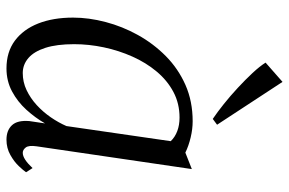

<svg xmlns="http://www.w3.org/2000/svg" viewBox="-166 -694 871 578"><g transform="rotate(90 269.0 -405.5)"><path d="M421 -81Q417.5 -57 424.5 -48Q431.5 -39 440.5 -39Q450 -39 461.5 -46.5Q473 -54 486.5 -68.5L499 -49Q494.5 -42 481.2 -27.8Q468 -13.5 447.2 -1.8Q426.5 10 401 10Q373 10 357.5 -6.5Q342 -23 345 -59L352 -106Q335 -76.5 311 -50Q287 -23.5 255.8 -6.8Q224.5 10 186.5 10Q137 10 103 -15.2Q69 -40.5 51.2 -85.5Q33.5 -130.5 33.5 -190.5Q33.5 -238 46.8 -288.5Q60 -339 85.8 -385.5Q111.5 -432 149.2 -469.5Q187 -507 236.2 -528.8Q285.5 -550.5 345.5 -550.5Q369 -550.5 394.2 -544.5Q419.5 -538.5 440 -528.5L489.5 -548ZM405.5 -484.5Q393 -497.5 375 -504.2Q357 -511 334.5 -511Q292 -511 257.2 -492.5Q222.5 -474 195.8 -442Q169 -410 150.8 -369Q132.5 -328 123 -283Q113.5 -238 113.5 -193.5Q113.5 -141.5 124.5 -107.2Q135.5 -73 155.2 -56Q175 -39 200.5 -39Q227.5 -39 251.8 -50.5Q276 -62 296.8 -81Q317.5 -100 333.5 -123.2Q349.5 -146.5 360 -170.5ZM338.5 -611Q318.5 -624.5 293.8 -644.2Q269 -664 244.8 -686.5Q220.5 -709 200.2 -730.8Q180 -752.5 169 -770L227 -821L356 -624Z"/></g></svg>

Font: Merriweather 60pt Light
Style: Italic
Weight: 300
Italic angle: -7.8°
Version: Version 2.101